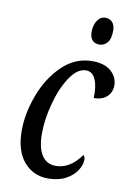

<svg xmlns="http://www.w3.org/2000/svg" viewBox="-86 -803 590 866"><g transform="rotate(10 209.0 -369.5)"><path d="M42 -183Q42 -262 74 -347Q106 -432 165 -489Q224 -546 302 -546Q358 -546 388 -519.5Q418 -493 418 -455Q418 -424 396.5 -403.5Q375 -383 336 -383Q339 -434 325 -467Q311 -500 281 -500Q242 -500 208 -449.5Q174 -399 154 -324.5Q134 -250 134 -185Q134 -121 156 -86.5Q178 -52 220 -52Q286 -52 335 -122Q343 -117 343 -101Q343 -78 326.5 -52Q310 -26 276.5 -8Q243 10 196 10Q128 10 85 -40Q42 -90 42 -183ZM275 -676Q275 -706 289 -727.5Q303 -749 326 -749Q346 -749 358 -735.5Q370 -722 370 -698Q370 -659 355 -642Q340 -625 319 -625Q298 -625 286.5 -638Q275 -651 275 -676Z"/></g></svg>

Font: Noto Serif Cond
Style: Italic
Weight: 400
Width: 3
Italic angle: -12°
Designer: Monotype Design Team
Foundry: Monotype Imaging Inc.
Version: Version 1.001